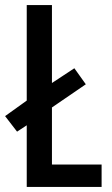

<svg xmlns="http://www.w3.org/2000/svg" viewBox="-29 -734 438 754"><path d="M76 0V-242L38 -217L-9 -278L76 -339V-714H175V-408L263 -466L308 -403L175 -312V-88H370V0Z"/></svg>

Font: Noto Sans Sinhala ExtraCondensed Medium
Style: Regular
Weight: 500
Width: 2
Designer: Jelle Bosma - Monotype Design Team
Foundry: Monotype Imaging Inc.
Version: Version 2.006; ttfautohint (v1.8.4.7-5d5b)